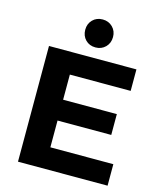

<svg xmlns="http://www.w3.org/2000/svg" viewBox="-134 -1026 938 1122"><g transform="rotate(15 335.5 -465.5)"><path d="M83 0V-700H612V-570H244V-130H625V0ZM232 -292V-418H569V-292ZM347 -762Q310 -762 286.5 -786Q263 -810 263 -847Q263 -883 286.5 -907Q310 -931 347 -931Q383 -931 407 -907Q431 -883 431 -847Q431 -810 407 -786Q383 -762 347 -762Z"/></g></svg>

Font: Montserrat Thin
Style: Bold
Weight: 700
Version: Version 9.000